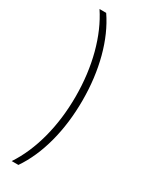

<svg xmlns="http://www.w3.org/2000/svg" viewBox="-225 -782 734 947"><g transform="rotate(30 142.0 -309.0)"><path d="M73 -742Q129 -660 158.5 -548.5Q188 -437 188 -309Q188 -181 158.5 -69.5Q129 42 73 124H35Q90 41 119.5 -70.5Q149 -182 149 -309Q149 -436 119.5 -547.5Q90 -659 35 -742Z"/></g></svg>

Font: TypoPRO Montserrat Alternates
Style: Regular
Weight: 275
Designer: Julieta Ulanovsky
Foundry: Julieta Ulanovsky
Version: Version 6.001